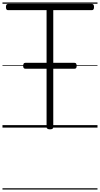

<svg xmlns="http://www.w3.org/2000/svg" viewBox="-20 -1030 807 1550"><path d="M383 14Q356 14 356 -5V-948H44Q37 -948 32.5 -953.5Q28 -959 28 -973Q28 -987 32.5 -992.5Q37 -998 44 -998H722Q730 -998 734.5 -992.5Q739 -987 739 -973Q739 -960 734.5 -954Q730 -948 722 -948H410V-5Q410 5 404 9.5Q398 14 383 14ZM186 -475Q175 -475 171 -481.5Q167 -488 167 -497Q167 -509 171 -516Q175 -523 186 -523H580Q591 -523 595 -516Q599 -509 599 -497Q599 -488 595 -481.5Q591 -475 580 -475ZM0 490H767V500H0ZM0 -20H767V0H0ZM0 -505H767V-500H0ZM0 -1010H767V-1000H0Z"/></svg>

Font: Playwrite NG Modern Guides
Style: Regular
Weight: 400
Designer: Veronika Burian, José Scaglione
Foundry: TypeTogether
Version: Version 1.003